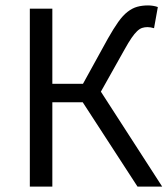

<svg xmlns="http://www.w3.org/2000/svg" viewBox="-20 -688 620 708"><path d="M90 0V-656H173V-379H286L378 -546Q399 -583 416 -607Q433 -631 450.5 -644.5Q468 -658 486 -663Q504 -668 526 -668Q535 -668 544.5 -666.5Q554 -665 562 -662L548 -584Q542 -586 535.5 -587Q529 -588 524 -588Q513 -588 504 -585Q495 -582 485.5 -573Q476 -564 465 -548Q454 -532 439 -505L352 -350L578 0H487L285 -311H173V0Z"/></svg>

Font: CV Source Sans
Style: Regular
Weight: 400
Designer: Paul D. Hunt
Foundry: Adobe Systems Incorporated
Version: Version 3.001